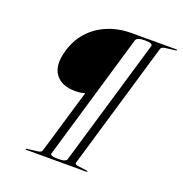

<svg xmlns="http://www.w3.org/2000/svg" viewBox="-127 -811 877 922"><g transform="rotate(20 312.0 -350.0)"><path d="M120.5 -510.5Q137 -568.5 174.5 -610.8Q212 -653 267.2 -676.5Q322.5 -700 391 -700H620.5Q622.5 -700 623.2 -699.2Q624 -698.5 623.5 -697.5Q623.5 -696.5 622.2 -696Q621 -695.5 618.5 -694.5L564 -687.5Q555 -686 550.5 -683.2Q546 -680.5 544 -674.5L352.5 -25.5Q350.5 -19.5 353.5 -16.8Q356.5 -14 364.5 -12.5L414.5 -5.5Q416.5 -5 417.5 -4.5Q418.5 -4 418 -2.5Q418 -2 416.8 -1Q415.5 0 413.5 0H105.5Q104 0 103.2 -1Q102.5 -2 102.5 -2.5Q103 -4 104 -4.5Q105 -5 107.5 -5.5L162.5 -12.5Q171 -14 175.8 -16.8Q180.5 -19.5 182.5 -25.5L279.5 -352.5Q273 -351 261.8 -348.2Q250.5 -345.5 230.5 -345.5Q158.5 -345.5 128 -389Q97.5 -432.5 120.5 -510.5ZM308.5 -25 500 -673.5Q502 -680 494.2 -684.5Q486.5 -689 464.5 -689Q442 -689 430.8 -684.8Q419.5 -680.5 417 -673.5L226 -25Q224 -18.5 233.2 -15Q242.5 -11.5 265.5 -11.5Q287 -11.5 296.8 -15.2Q306.5 -19 308.5 -25Z"/></g></svg>

Font: Fraunces 120pt Light
Style: Italic
Weight: 300
Italic angle: -16°
Version: Version 1.000;[b76b70a41]